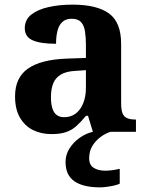

<svg xmlns="http://www.w3.org/2000/svg" viewBox="-20 -569 639 829"><path d="M202 10Q158 10 122.5 -7.5Q87 -25 66 -61.4Q45 -97.7 45 -153Q45 -234 101 -273Q157 -312 269 -316L351 -318.8V-374Q351 -407.6 347 -433.3Q343 -459 330 -473.5Q317 -488 289.5 -488Q264 -488 249 -474Q234 -460 228 -435.5Q222 -411 222 -380Q155 -380 121 -395Q87 -410 87 -447Q87 -483.8 115 -505.9Q143 -528 189.9 -538.5Q236.8 -549 292.8 -549Q398 -549 450.5 -511Q503 -473 503 -379.4V-124.1Q503 -96.6 508.5 -81.3Q514 -66 527.7 -59.5Q541.4 -53 563 -53H567V0H381L360 -69H351.4Q329 -42 309.5 -24.5Q290 -7 265 1.5Q240 10 202 10ZM256.8 -63Q286 -63 306.8 -78.7Q327.7 -94.3 339.3 -123.3Q351 -152.3 351 -191V-266L306 -263Q266 -261 242.9 -247.3Q219.9 -233.5 209.9 -209.3Q200 -185.1 200 -149.4Q200 -121 206 -101.5Q212 -82 224.8 -72.5Q237.6 -63 256.8 -63ZM412 240Q339 240 301 213.5Q263 187 263 130Q263 99 280 72Q297 45 324 26Q351 7 381 0H458Q437 6 415.5 21.5Q394 37 379.5 60Q365 83 365 115Q365 143 384.5 155.5Q404 168 434 168Q448 168 463.5 166Q479 164 497 160V224Q487 229 471 232.5Q455 236 439 238Q423 240 412 240Z"/></svg>

Font: Noto Serif Thai
Style: Regular
Weight: 400
Designer: Monotype Design Team
Foundry: Monotype Imaging Inc.
Version: Version 2.001